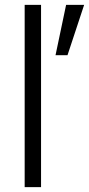

<svg xmlns="http://www.w3.org/2000/svg" viewBox="-20 -770 366 790"><path d="M148.9 0H81.5V-750H148.9ZM252 -750H326.2L257.8 -543H208.5Z"/></svg>

Font: Heebo Light
Style: Regular
Weight: 300
Designer: Oded Ezer
Foundry: Ezer Type House
Version: Version 3.100